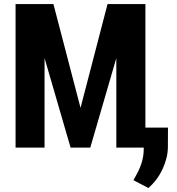

<svg xmlns="http://www.w3.org/2000/svg" viewBox="-20 -731 879 951"><path d="M244.6 -710.9 378.9 -196.8 512.7 -710.9H700.2V0H556.2V-443.4L427.2 0H329.6L200.7 -443.4V0H57.1V-710.9ZM714.8 200.2 641.1 161.6 659.7 127Q690.9 69.3 691.9 10.7V-99.1H812L811.5 -1Q811 50.8 785.2 106.4Q759.3 162.1 714.8 200.2Z"/></svg>

Font: MAUL Condensed Bold
Style: Condensed Bold
Weight: 700
Designer: MAUL
Version: Version 1.0; 2020; ttfautohint (v1.8.3)